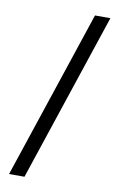

<svg xmlns="http://www.w3.org/2000/svg" viewBox="-93 -822 588 945"><g transform="rotate(10 201.0 -349.0)"><path d="M22 72 303 -770H380L99 72Z"/></g></svg>

Font: Exo Thin
Style: Regular
Weight: 400
Version: Version 2.000